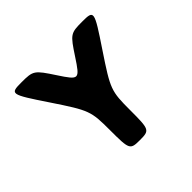

<svg xmlns="http://www.w3.org/2000/svg" viewBox="-189 -1048 1271 1271"><g transform="rotate(-45 446.0 -412.5)"><path d="M200 -598C348 -376 352 -365 352 -185C352 -5 355 0 446 0C537 0 540 -5 540 -185C540 -365 544 -376 692 -598C840 -819 841 -825 731 -825C621 -825 616 -821 532 -693C448 -565 444 -565 360 -693C276 -821 271 -825 161 -825C51 -825 52 -819 200 -598Z"/></g></svg>

Font: Hussar Print
Style: Bold
Weight: 700
Foundry: Cannot Into Space Fonts
Version: Version 2.00